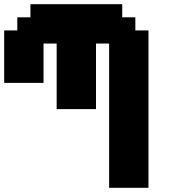

<svg xmlns="http://www.w3.org/2000/svg" viewBox="-20 -895 852 915"><path d="M500 0H687.5V-750H625V-812.5H562.5V-875H125V-812.5H62.5V-750H0V-500H187.5V-687.5H250V-375H437.5V-687.5H500Z"/></svg>

Font: Faithful 32x
Style: Semibold
Weight: 400
Foundry: Faithful Resource Pack
Version: Version 1.0; January 27, 2023